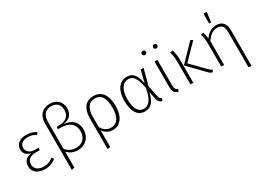

<svg xmlns="http://www.w3.org/2000/svg" viewBox="-31 -1606 3597 2655"><g transform="rotate(-30 1767.5 -278.0)"><path d="M252 -532C152 -532 81 -481 81 -395C81 -332 119 -292 191 -276C116 -267 60 -227 60 -140C60 -44 139 11 248 11C326 11 380 -15 424 -52L400 -83C357 -49 319 -29 250 -29C165 -29 108 -70 108 -141C108 -218 157 -254 255 -254H311L317 -292H258C178 -292 128 -335 128 -393C128 -455 174 -493 256 -493C311 -493 349 -479 385 -456L409 -486C371 -512 324 -532 252 -532Z M770 -400C869 -411 931 -466 931 -569C930 -678 852 -741 750 -741C636 -741 559 -669 559 -541V203L606 195V-60C652 -11 707 11 775 11C884 11 979 -67 980 -199C980 -335 884 -397 770 -400ZM773 -29C701 -29 654 -51 606 -105V-540C606 -651 664 -702 750 -702C828 -702 885 -660 885 -568C886 -446 788 -417 722 -417H678L672 -379H718C851 -379 932 -317 932 -200C933 -94 862 -29 773 -29Z M1328 -532C1195 -532 1132 -435 1132 -290V203L1178 195V-71C1211 -22 1265 11 1331 11C1452 11 1527 -90 1527 -264C1527 -430 1458 -532 1328 -532ZM1325 -30C1261 -30 1210 -64 1178 -123V-283C1178 -414 1225 -493 1328 -493C1426 -493 1477 -415 1477 -264C1477 -107 1420 -30 1325 -30Z M1856 -532C1736 -532 1665 -421 1665 -262C1665 -79 1732 11 1846 11C1938 11 1997 -54 2026 -192L2052 -67C2062 -19 2089 -1 2119 6L2136 -33C2116 -40 2101 -51 2095 -83L2056 -266L2124 -522H2078L2030 -329C2001 -487 1947 -532 1856 -532ZM1858 -493C1936 -493 1979 -445 2014 -268C1979 -78 1917 -29 1848 -29C1765 -29 1713 -100 1713 -262C1713 -412 1775 -493 1858 -493Z M2231 -732C2211 -732 2197 -718 2197 -699C2197 -680 2211 -666 2231 -666C2251 -666 2265 -680 2265 -699C2265 -718 2251 -732 2231 -732ZM2413 -732C2393 -732 2379 -718 2379 -699C2379 -680 2393 -666 2413 -666C2432 -666 2446 -680 2446 -699C2446 -718 2432 -732 2413 -732ZM2345 -522H2299V-115C2299 -44 2320 -12 2378 7L2392 -30C2359 -44 2345 -63 2345 -118Z M2912 -512 2876 -532 2624 -272 2847 -42C2875 -12 2892 5 2925 9L2939 -26C2917 -33 2902 -45 2880 -68L2679 -274ZM2591 -529 2548 -523C2560 -482 2571 -433 2571 -355V0H2617V-346C2617 -450 2604 -490 2591 -529Z M3268 -755 3216 -759V-600H3248ZM3288 -532C3208 -532 3148 -489 3105 -425C3101 -465 3093 -500 3082 -529L3040 -523C3052 -482 3063 -433 3063 -355V0H3109V-381C3154 -447 3205 -494 3281 -494C3350 -494 3385 -455 3385 -366V195L3431 203V-371C3431 -474 3382 -532 3288 -532Z"/></g></svg>

Font: Fira Sans ExtraLight
Style: Regular
Weight: 200
Designer: bBox Type GmbH & Carrois Corporate GbR & Edenspiekermann AG
Foundry: bBox Type GmbH & Carrois Corporate GbR & Edenspiekermann AG
Version: Version 4.300;PS 004.300;hotconv 1.0.88;makeotf.lib2.5.64775